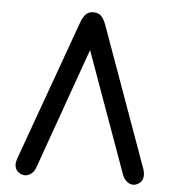

<svg xmlns="http://www.w3.org/2000/svg" viewBox="-48 -676 650 723"><g transform="rotate(5 277.0 -314.0)"><path d="M276 -488 113 -30Q108 -15 96.5 -6Q85 3 72 3Q59 3 46.5 -7Q34 -17 34 -37Q34 -42 35.5 -46.5Q37 -51 38 -56L230 -589Q238 -610 248.5 -620.5Q259 -631 276 -631Q295 -631 305.5 -620.5Q316 -610 324 -589L516 -56Q517 -51 518 -46.5Q519 -42 519 -37Q519 -17 506.5 -7Q494 3 482 3Q469 3 458 -6Q447 -15 441 -30Z"/></g></svg>

Font: Beiruti Medium
Style: Regular
Weight: 500
Designer: Arlette Boutros
Foundry: Boutros
Version: Version 1.41